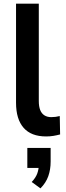

<svg xmlns="http://www.w3.org/2000/svg" viewBox="-20 -739 360 1054"><path d="M233 10Q151 10 109.5 -37.5Q68 -85 68 -175V-719H193V-184Q193 -155 200.5 -135.5Q208 -116 223.5 -106Q239 -96 261 -96Q274 -96 285.5 -97.5Q297 -99 308 -102L310 -1Q291 4 272.5 7Q254 10 233 10ZM202 295 154 260Q176 237 184.5 213.5Q193 190 193 166L219 183H130V73H258V148Q258 192 245 228.5Q232 265 202 295Z"/></svg>

Font: Nunitoga
Style: Bold
Weight: 700
Designer: Vernon Adams
Foundry: Vernon Adams
Version: Version 1.0